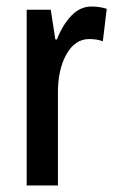

<svg xmlns="http://www.w3.org/2000/svg" viewBox="-20 -570 357 590"><path d="M262 -550Q285 -550 308 -543L296 -443Q279 -450 254 -450Q210 -450 183.5 -402Q157 -354 158 -280V0H62V-540H136L150 -449H155Q172 -493 199 -521.5Q226 -550 262 -550Z"/></svg>

Font: Noto Sans Khmer UI ExtraCondensed Medium
Style: Regular
Weight: 500
Width: 2
Designer: Danh Hong and the Monotype Design Team
Foundry: Monotype Imaging Inc.
Version: Version 2.002; ttfautohint (v1.8.4.7-5d5b)